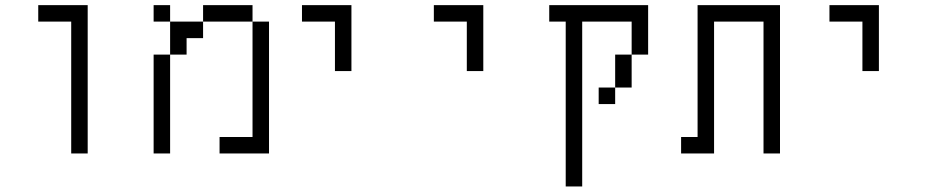

<svg xmlns="http://www.w3.org/2000/svg" viewBox="-20 -582 3540 728"><path d="M250 -500Q250 -500 250 0H312.5V-562.5H125V-500Z M562.5 -375Q562.5 -375 562.5 0H625Q625 0 625 -375ZM937.5 -62.5H812.5V0H1000Q1000 0 1000 -500H937.5ZM625 -375H687.5V-437.5H750V-500H625Q625 -500 625 -375ZM625 -500V-562.5H562.5V-500ZM750 -500H937.5V-562.5H750Z M1250 -500V-312.5H1312.5Q1312.5 -312.5 1312.5 -562.5H1125V-500Z M1750 -500V-312.5H1812.5Q1812.5 -312.5 1812.5 -562.5H1625V-500Z M2125 -500Q2125 -500 2125 125H2187.5Q2187.5 125 2187.5 -500H2375Q2375 -500 2375 -375H2312.5Q2312.5 -375 2312.5 -250H2250V-187.5H2312.5V-250H2375Q2375 -250 2375 -375H2437.5V-562.5H2062.5V-500Z M2625 -62.5H2562.5V0H2687.5Q2687.5 0 2687.5 -500H2875Q2875 -500 2875 0H2937.5V-562.5H2625Q2625 -562.5 2625 -62.5Z M3250 -500V-312.5H3312.5Q3312.5 -312.5 3312.5 -562.5H3125V-500Z"/></svg>

Font: CalcUnifontExMono
Style: Regular
Weight: 500
Version: Version 15.0.06